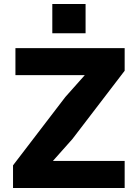

<svg xmlns="http://www.w3.org/2000/svg" viewBox="-20 -938 690 958"><path d="M45 0V-113L306 -454L403 -563H251H57V-698H602V-585L341 -244L244 -135H396H602V0ZM241 -772V-918H407V-772Z"/></svg>

Font: Azeret Mono Thin
Style: Bold
Weight: 700
Version: Version 1.002